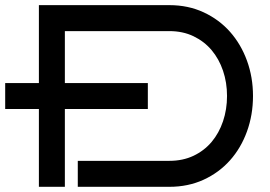

<svg xmlns="http://www.w3.org/2000/svg" viewBox="-21 -720 1039 740"><path d="M548.8 -299.8H229V0H128.9V-299.8H-1V-399.9H128.9V-700.2H631.8Q704.1 -700.2 763.7 -672.6Q823.2 -645 865.5 -597.4Q907.7 -549.8 930.9 -486.1Q954.1 -422.4 954.1 -350.1Q954.1 -277.3 930.9 -213.4Q907.7 -149.4 865.5 -102.1Q823.2 -54.7 763.7 -27.3Q704.1 0 631.8 0H278.8V-100.1H631.8Q683.6 -100.1 724.9 -119.6Q766.1 -139.2 794.7 -173.1Q823.2 -207 838.6 -252.7Q854 -298.3 854 -350.1Q854 -401.9 838.6 -447.3Q823.2 -492.7 794.7 -526.6Q766.1 -560.5 724.9 -580.3Q683.6 -600.1 631.8 -600.1H229V-399.9H548.8Z"/></svg>

Font: Bruno Ace
Style: Regular
Weight: 400
Designer: Astigmatic (AOETI)
Foundry: Astigmatic (AOETI)
Version: Version 1.000